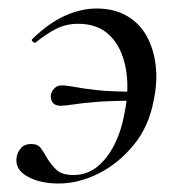

<svg xmlns="http://www.w3.org/2000/svg" viewBox="-20 -419 414 452"><path d="M118 13Q74 13 44.5 -3.5Q15 -20 19 -48Q21 -61 29.5 -70.5Q38 -80 53 -80Q69 -80 76 -70.5Q83 -61 90 -48Q99 -33 112 -20Q125 -7 153 -7Q185 -7 209 -26.5Q233 -46 249.5 -79Q266 -112 273 -152Q285 -210 276 -258.5Q267 -307 239 -335Q211 -363 164 -363Q135 -363 111 -350.5Q87 -338 64 -319Q61 -317 57 -321Q53 -325 56 -327Q95 -365 133 -382Q171 -399 207 -399Q248 -399 278 -382Q308 -365 325 -334.5Q342 -304 346.5 -265Q351 -226 342 -184Q331 -122 295 -78Q259 -34 212 -10.5Q165 13 118 13ZM123 -170Q109 -170 103.5 -178.5Q98 -187 100 -197Q102 -205 108.5 -211.5Q115 -218 125 -218Q137 -218 154.5 -214.5Q172 -211 207 -207Q242 -203 307 -203V-182Q242 -182 206 -179Q170 -176 152 -173Q134 -170 123 -170Z"/></svg>

Font: Cormorant Medium
Style: Italic
Weight: 500
Italic angle: -10°
Designer: Christian Thalmann (Catharsis Fonts)
Foundry: Catharsis Fonts
Version: Version 4.000